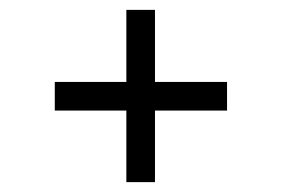

<svg xmlns="http://www.w3.org/2000/svg" viewBox="-20 -507 570 389"><path d="M440 -283H294V-138H236V-283H91V-341H236V-487H294V-341H440Z"/></svg>

Font: Changa ExtraLight
Style: Regular
Weight: 275
Designer: Eduardo Rodriguez Tunni
Foundry: Eduardo Rodriguez Tunni
Version: Version 2.002; ttfautohint (v1.5) -l 8 -r 50 -G 200 -x 14 -H